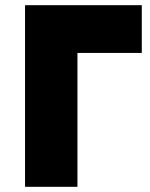

<svg xmlns="http://www.w3.org/2000/svg" viewBox="-20 -720 580 740"><path d="M76.5 0V-700H526.5V-516H278.5V0Z"/></svg>

Font: Geologica Black
Style: Regular
Weight: 900
Designer: Sindre Bremnes, Frode Helland
Foundry: Monokrom Skriftforlag AS
Version: Version 1.010;gftools[0.9.28]